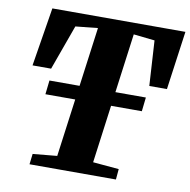

<svg xmlns="http://www.w3.org/2000/svg" viewBox="-82 -824 898 906"><g transform="rotate(10 367.0 -371.5)"><path d="M118 0 124 -50.5 240 -61.5 324.5 -689 218 -678 140 -462H51L96.5 -743H734L695 -462H610.5L597.5 -678L496 -689L412 -61.5L536.5 -50.5L532 0ZM134.5 -338.5 142 -405.5H604L596.5 -338.5Z"/></g></svg>

Font: Merriweather 36pt Black
Style: Italic
Weight: 900
Italic angle: -7.8°
Version: Version 2.101